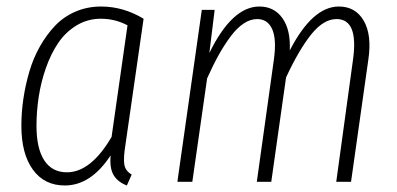

<svg xmlns="http://www.w3.org/2000/svg" viewBox="-20 -552 1206 583"><path d="M287.1 -532.2Q354.5 -532.2 416 -495.1L360.8 -111.8Q354.5 -72.8 357.4 -53Q360.4 -33.2 379.9 -22L365.2 11.2Q337.4 0.5 325 -20.3Q312.5 -41 315.9 -80.1Q255.9 11.2 176.8 11.2Q114.7 11.2 79.8 -36.9Q44.9 -85 44.9 -169.9Q44.9 -210.9 51 -252.2Q57.1 -293.5 69.1 -334.5Q81.1 -375.5 101.1 -410.9Q121.1 -446.3 147 -473.6Q172.9 -501 209 -516.6Q245.1 -532.2 287.1 -532.2ZM286.1 -495.1Q246.1 -495.1 212.6 -474.9Q179.2 -454.6 157 -421.9Q134.8 -389.2 119.6 -346.2Q104.5 -303.2 97.7 -258.8Q90.8 -214.4 90.8 -169.9Q90.8 -101.1 114.5 -64.9Q138.2 -28.8 183.1 -28.8Q255.9 -28.8 318.8 -136.2L367.2 -475.1Q329.6 -495.1 286.1 -495.1Z M1008.8 -532.2Q1059.6 -532.2 1084.5 -489Q1109.4 -445.8 1098.6 -372.1L1045.9 0H1001L1051.8 -370.1Q1069.3 -494.1 1002 -494.1Q962.4 -494.1 925 -447.5Q887.7 -400.9 848.6 -316.9L803.7 0H759.8L811.5 -370.1Q820.3 -432.1 806.6 -463.1Q793 -494.1 760.7 -494.1Q740.2 -494.1 720 -480.7Q699.7 -467.3 680.7 -441.9Q661.6 -416.5 644.3 -385.5Q627 -354.5 608.9 -314L564 0H518.6L592.8 -522H631.8L615.7 -391.1Q684.6 -532.2 767.6 -532.2Q812.5 -532.2 837.6 -496.8Q862.8 -461.4 859.9 -398.9Q928.7 -532.2 1008.8 -532.2Z"/></svg>

Font: Fira Sans Compressed ExtraLight
Style: Italic
Weight: 250
Width: 3
Italic angle: -8°
Designer: Carrois Corporate & Edenspiekermann AG
Foundry: Carrois Corporate GbR & Edenspiekermann AG
Version: Version 4.203;PS 004.203;hotconv 1.0.88;makeotf.lib2.5.64775